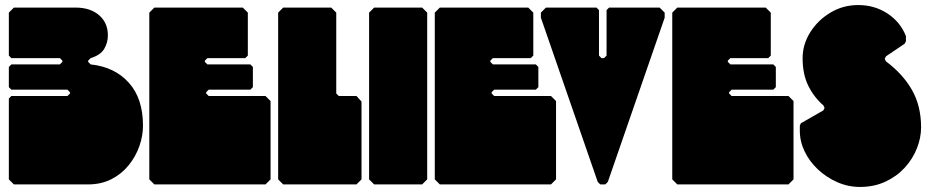

<svg xmlns="http://www.w3.org/2000/svg" viewBox="-20 -730 3676 760"><path d="M35 0 15 -20V-340L25 -350H247L257 -360V-365L247 -375H25L15 -385V-465L25 -475H217L227 -485V-490L217 -500H25L15 -510V-680L35 -700H279Q337 -700 372 -670Q407 -640 407 -590Q407 -561 392.5 -536.5Q378 -512 339 -500L329 -490V-485L339 -475Q434 -465 490 -402.5Q546 -340 546 -233Q546 -192 531.5 -151Q517 -110 489 -75.5Q461 -41 420.5 -20.5Q380 0 328 0Z M591 0 571 -20V-680L591 -700H941L961 -680V-510L951 -500H801L791 -490V-485L801 -475H971L981 -465V-385L971 -375H806L796 -365V-360L806 -350H1031L1051 -330V-20L1031 0Z M1101 0 1081 -20V-680L1101 -700H1291L1311 -680V-360L1321 -350H1391L1411 -328V-20L1391 0Z M1461 0 1441 -20V-680L1461 -700H1651L1671 -680V-20L1651 0Z M1721 0 1701 -20V-680L1721 -700H2071L2091 -680V-510L2081 -500H1931L1921 -490V-485L1931 -475H2101L2111 -465V-385L2101 -375H1936L1926 -365V-360L1936 -350H2161L2181 -330V-20L2161 0Z M2141 -700H2341L2351 -690V-510L2361 -500H2371L2381 -510V-690L2391 -700H2591L2611 -680V-660L2386 -10L2376 0H2356L2346 -10L2121 -660V-680Z M2661 0 2641 -20V-680L2661 -700H3011L3031 -680V-510L3021 -500H2871L2861 -490V-485L2871 -475H3041L3051 -465V-385L3041 -375H2876L2866 -365V-360L2876 -350H3101L3121 -330V-20L3101 0Z M3384 10Q3337 10 3294 -9Q3251 -28 3217.5 -59.5Q3184 -91 3165 -130.5Q3146 -170 3146 -212V-232L3150 -242L3239 -293L3244 -303L3239 -313Q3202 -345 3179.5 -390.5Q3157 -436 3157 -500Q3157 -554 3187 -602Q3217 -650 3267 -680Q3317 -710 3377 -710Q3442 -710 3493 -676.5Q3544 -643 3566 -587V-567L3561 -557L3487 -507L3482 -497L3487 -487Q3553 -438 3589.5 -374.5Q3626 -311 3626 -226Q3626 -185 3609.5 -143Q3593 -101 3561.5 -66.5Q3530 -32 3485 -11Q3440 10 3384 10Z"/></svg>

Font: GTL001
Style: Regular
Weight: 400
Designer: Eli Heuer
Foundry: GTL Type Label
Version: Version 0.100; ttfautohint (v1.8.4.7-5d5b)